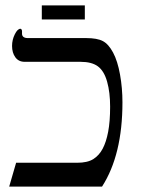

<svg xmlns="http://www.w3.org/2000/svg" viewBox="-20 -695 529 715"><path d="M436 -314Q436 -118.2 359.9 0H14.2L40 -88.9H267.1Q305.7 -88.9 327.4 -102.5Q349.1 -116.2 362.3 -141.1Q375.5 -166 382.8 -204.3Q390.1 -242.7 390.1 -297.9Q390.1 -351.1 378.9 -390.9Q367.7 -430.7 344.7 -447.8Q321.8 -464.8 279.8 -464.8H71.8Q49.3 -464.8 37.1 -481.7Q24.9 -498.5 24.9 -523.9Q24.9 -546.9 35.2 -567.4Q45.4 -587.9 56.2 -587.9Q58.6 -587.9 60.3 -585Q62 -582 62 -579.1V-569.8Q62 -553.2 84 -553.2H300.8Q341.8 -553.2 363 -542Q384.3 -530.8 401.1 -499.3Q418 -467.8 427 -417.2Q436 -366.7 436 -314ZM135.7 -674.8H295.9V-622.6H135.7Z"/></svg>

Font: Liberation Serif
Style: Regular
Weight: 400
Designer: Steve Matteson
Foundry: Ascender Corporation
Version: Version 2.1.5